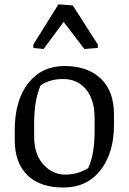

<svg xmlns="http://www.w3.org/2000/svg" viewBox="-20 -840 584 871"><path d="M409.2 -303.7Q409.2 -386.7 371.1 -433.6Q333 -480.5 269.5 -481.4Q206.5 -482.4 164.1 -452.6Q134.8 -386.2 134.8 -279.3V-221.2Q134.8 -139.6 176.8 -93.8Q218.8 -47.9 275.9 -47.9Q332.5 -47.9 379.9 -77.1Q409.2 -138.7 409.2 -245.6ZM103.5 -45.9Q46.9 -102.5 46.9 -204.6V-250Q46.9 -384.8 108.4 -462.9Q169.9 -541 274.4 -540.5Q377.9 -540 437.5 -483.4Q497.1 -426.8 497.1 -320.3V-274.4Q497.1 -145.5 435.5 -67.4Q374 10.7 267.6 10.7Q161.1 10.7 103.5 -45.9ZM423.8 -622.6 362.8 -617.7 268.6 -740.7 177.7 -617.7 131.3 -622.6V-638.2L245.1 -820.3L310.1 -815.4L423.8 -638.2Z"/></svg>

Font: NoticiaText-Regular
Style: Regular
Weight: 400
Designer: JM Sole
Foundry: JM Sole
Version: Version 1.003